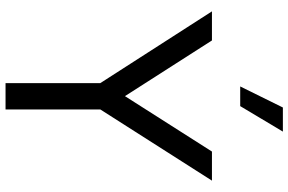

<svg xmlns="http://www.w3.org/2000/svg" viewBox="-194 -847 1041 693"><g transform="rotate(90 326.5 -500.5)"><path d="M455 -1001 363 -847H292L368 -1001ZM527 -745H632L375 -342V0H280V-342L21 -745H126L327 -431Z"/></g></svg>

Font: Plus Jakarta Display
Style: Regular
Weight: 400
Designer: Gumpita Rahayu
Foundry: Tokotype Studio
Version: Version 1.000;hotconv 1.0.109;makeotfexe 2.5.65596